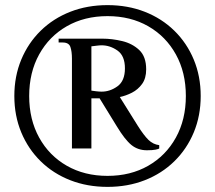

<svg xmlns="http://www.w3.org/2000/svg" viewBox="-20 -705 839 750"><path d="M400 25Q321 25 254.5 -1Q188 -27 139 -75Q90 -123 63 -188Q36 -253 36 -330Q36 -407 63 -472Q90 -537 139 -585Q188 -633 254.5 -659Q321 -685 400 -685Q479 -685 545.5 -659Q612 -633 661 -585Q710 -537 737 -472Q764 -407 764 -330Q764 -253 737 -188Q710 -123 661 -75Q612 -27 545.5 -1Q479 25 400 25ZM400 -18Q490 -18 559 -57.5Q628 -97 667 -167.5Q706 -238 706 -330Q706 -422 667 -492.5Q628 -563 559 -602.5Q490 -642 400 -642Q310 -642 241 -602.5Q172 -563 133 -492.5Q94 -422 94 -330Q94 -238 133 -167.5Q172 -97 241 -57.5Q310 -18 400 -18ZM554 -118Q519 -118 493.5 -138.5Q468 -159 436 -212L369 -321H337V-125H261V-476Q261 -504 255 -521.5Q249 -539 225 -539H209V-554H380Q418 -554 457.5 -544.5Q497 -535 524 -509.5Q551 -484 551 -434Q551 -399 535 -377Q519 -355 495.5 -343Q472 -331 448 -326L518 -214Q542 -176 560 -158.5Q578 -141 602 -138V-125Q600 -123 588 -120.5Q576 -118 554 -118ZM377 -347Q410 -347 439 -368Q468 -389 468 -438Q468 -487 439 -507.5Q410 -528 377 -528Q369 -528 357.5 -526.5Q346 -525 337 -524V-351Q343 -350 355.5 -348.5Q368 -347 377 -347Z"/></svg>

Font: El Messiri SemiBold
Style: Regular
Weight: 600
Designer: Mohamed Gaber
Foundry: Kief Type Foundry
Version: Version 2.020; ttfautohint (v1.8.3)